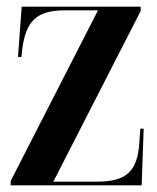

<svg xmlns="http://www.w3.org/2000/svg" viewBox="-20 -556 472 576"><path d="M12 0H405L411 -170H401L398 -127C392 -43 361 -11 270 -11H140L402 -523V-536H45L34 -385H44L47 -410C58 -494 91 -525 175 -525H274L12 -13Z"/></svg>

Font: Noto Serif Display ExtraCondensed
Style: Bold
Weight: 700
Width: 2
Designer: Monotype Design Team
Foundry: Monotype Imaging Inc.
Version: Version 2.009